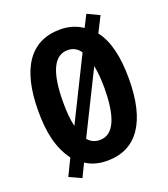

<svg xmlns="http://www.w3.org/2000/svg" viewBox="-146 -858 884 1011"><g transform="rotate(-20 296.5 -352.0)"><path d="M550 -358C550 -481 528 -575 480 -636L524 -723L456 -755L422 -688C387 -712 345 -725 297 -725C131 -725 43 -599 43 -359C43 -239 63 -148 118 -73L73 20L141 51L177 -23C210 -1 250 10 297 10C463 10 550 -119 550 -358ZM182 -358C182 -524 220 -609 297 -609C327 -609 350 -597 368 -571L195 -222C186 -258 182 -303 182 -358ZM412 -358C412 -190 373 -106 297 -106C270 -106 247 -116 230 -137L401 -482C408 -448 412 -406 412 -358Z"/></g></svg>

Font: Noto Sans Hebrew ExtraCondensed
Style: Bold
Weight: 700
Width: 2
Designer: Monotype Design Team
Foundry: Monotype Imaging Inc.
Version: Version 2.004